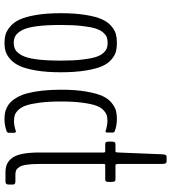

<svg xmlns="http://www.w3.org/2000/svg" viewBox="27 -787 766 860"><g transform="rotate(90 410.0 -357.0)"><path d="M251.5 -246.1Q251.5 -300.8 247.1 -340.1Q242.7 -379.4 235.8 -401.6Q229 -423.8 217.8 -436.3Q206.5 -448.7 196.3 -452.4Q186 -456.1 171.9 -456.1Q157.7 -456.1 147.2 -452.4Q136.7 -448.7 125.5 -436Q114.3 -423.3 107.4 -401.1Q100.6 -378.9 96.2 -339.8Q91.8 -300.8 91.8 -246.1Q91.8 -180.7 97.7 -137.5Q103.5 -94.2 115.2 -72.8Q127 -51.3 140.1 -43.5Q153.3 -35.6 171.9 -35.6Q190.4 -35.6 203.4 -43.2Q216.3 -50.8 228 -72Q239.7 -93.3 245.6 -136.7Q251.5 -180.2 251.5 -246.1ZM172.4 5.9Q151.4 5.9 134.5 1Q117.7 -3.9 98.9 -19.5Q80.1 -35.2 67.6 -61.8Q55.2 -88.4 47.1 -135.5Q39.1 -182.6 39.1 -246.1Q39.1 -310.5 46.9 -357.9Q54.7 -405.3 66.9 -431.6Q79.1 -458 97.7 -473.4Q116.2 -488.8 133.3 -493.2Q150.4 -497.6 172.4 -497.6Q194.3 -497.6 211.2 -493.2Q228 -488.8 246.3 -473.4Q264.6 -458 276.4 -431.6Q288.1 -405.3 295.9 -357.9Q303.7 -310.5 303.7 -246.1Q303.7 -182.6 295.7 -135.5Q287.6 -88.4 275.4 -62Q263.2 -35.6 244.9 -19.8Q226.6 -3.9 209.7 1Q192.9 5.9 172.4 5.9Z M513.7 5.9Q499.5 5.9 487.5 3.9Q475.6 2 461.7 -4.6Q447.8 -11.2 436.8 -22.2Q425.8 -33.2 415 -52.5Q404.3 -71.8 397.5 -97.9Q390.6 -124 386.2 -162.1Q381.8 -200.2 381.8 -247.6Q381.8 -312.5 390.1 -360.1Q398.4 -407.7 410.4 -433.6Q422.4 -459.5 441.2 -474.4Q460 -489.3 475.8 -493.4Q491.7 -497.6 512.7 -497.6Q543.5 -497.6 569.8 -487.3Q570.3 -487.3 572 -484.6Q573.7 -481.9 573.7 -481.4V-452.1Q573.7 -451.7 572.8 -450Q571.8 -448.2 570.8 -447.3L569.8 -446.3Q541 -455.1 522.5 -455.1Q507.8 -455.1 497.8 -452.6Q487.8 -450.2 474.6 -438.5Q461.4 -426.8 453.6 -405.8Q445.8 -384.8 440.2 -344.5Q434.6 -304.2 434.6 -247.6Q434.6 -192.4 439.7 -152.8Q444.8 -113.3 452.4 -91.1Q460 -68.8 472.4 -56.2Q484.9 -43.5 496.3 -40Q507.8 -36.6 523.4 -36.6Q543 -36.6 569.8 -45.9Q570.3 -45.9 572.5 -43Q574.7 -40 574.7 -39.6V-11.2Q574.7 -9.3 569.8 -4.4Q542.5 5.9 513.7 5.9Z M751.5 1.5Q730.5 1.5 715.1 -5.4Q699.7 -12.2 687.5 -28.3Q675.3 -44.4 669.2 -74.7Q663.1 -105 663.1 -148.9V-437Q663.1 -445.3 658.2 -445.3H626Q619.6 -445.3 616.9 -448.5Q614.3 -451.7 614.3 -463.4V-472.7Q614.3 -484.4 616.9 -487.8Q619.6 -491.2 626 -491.2H658.2Q663.1 -491.2 663.1 -504.4L670.9 -696.3Q671.4 -710.9 673.8 -715.6Q676.3 -720.2 682.1 -720.2H703.1Q709 -720.2 711.7 -715.6Q714.4 -710.9 714.4 -696.3V-504.4Q714.4 -491.2 719.7 -491.2H783.2Q789.6 -491.2 792.2 -487.8Q794.9 -484.4 794.9 -472.7V-463.4Q794.9 -451.7 792.2 -448.5Q789.6 -445.3 783.2 -445.3H719.7Q716.3 -445.3 715.3 -443.8Q714.4 -442.4 714.4 -437V-149.9Q714.4 -115.2 717.8 -93Q721.2 -70.8 728.3 -60.3Q735.4 -49.8 742.7 -46.4Q750 -43 760.7 -43H793Q806.6 -43 806.6 -32.7V-11.7Q806.6 1.5 793 1.5Z"/></g></svg>

Font: BenchNine Light
Style: Regular
Weight: 300
Version: Version 1 ; ttfautohint (v0.92.18-e454-dirty) -l 8 -r 50 -G 